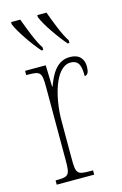

<svg xmlns="http://www.w3.org/2000/svg" viewBox="-118 -819 554 871"><g transform="rotate(-15 159.0 -383.0)"><path d="M250 -606H258V-619C236 -650 210 -720 193 -766H150V-756C165 -717 218 -642 250 -606ZM127 -606H135V-619C113 -650 87 -720 70 -766H27V-756C42 -717 95 -642 127 -606ZM36 0H212V-20H201C138 -20 132 -25 132 -96V-274C132 -382 168 -519 239 -519C284 -519 286 -480 286 -443C302 -443 307 -460 307 -483C307 -517 288 -544 243 -544C178 -544 151 -483 133 -435H131L128 -536H31V-516H34C98 -516 104 -511 104 -440V-96C104 -25 98 -20 37 -20H36Z"/></g></svg>

Font: Noto Serif ExtraCondensed Thin
Style: Regular
Weight: 100
Width: 2
Designer: Monotype Design Team
Foundry: Monotype Imaging Inc.
Version: Version 2.013